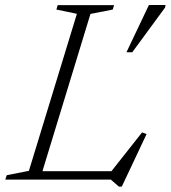

<svg xmlns="http://www.w3.org/2000/svg" viewBox="-44 -696 661 744"><path d="M306.5 -642 110.5 0H-23.5L-18 -17L68 -34L254 -642.5L174.5 -659L179.5 -676H398L393 -659ZM377.5 -19.5 506.5 -183 524 -176.5 428 27H416.5L385.5 0H76.5L87.5 -32.5H416ZM446 -493.5 533 -676.5H597.5L595.5 -666.5L468.5 -493.5Z"/></svg>

Font: Newsreader 16pt 16pt Light
Style: Italic
Weight: 300
Italic angle: -17°
Version: Version 1.003